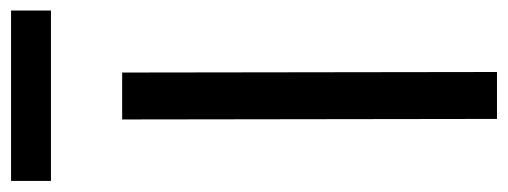

<svg xmlns="http://www.w3.org/2000/svg" viewBox="-346 -628 941 356"><g transform="rotate(-90 125.0 -450.5)"><path d="M81 -695H168L169 0H82ZM-33 -901H283V-827H-33Z"/></g></svg>

Font: Panefresco 500wt
Style: Regular
Weight: 700
Foundry: Campivisivi & Chank Co
Version: Version 1.001